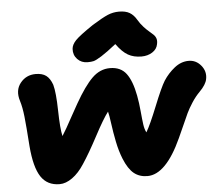

<svg xmlns="http://www.w3.org/2000/svg" viewBox="-55 -858 1065 934"><g transform="rotate(-5 477.5 -390.5)"><path d="M386.2 -564Q356 -564 336.4 -584.5Q316.9 -605 318.8 -634.8Q320.3 -655.3 339.6 -675.8Q358.9 -696.3 426.8 -742.2Q478 -773.9 504.2 -784.9Q530.3 -795.9 559.1 -795.9Q591.3 -795.9 611.1 -784.2Q630.9 -772.5 645 -748Q656.7 -728 671.6 -711.9Q686.5 -695.8 697.3 -687Q708 -678.2 717.3 -669.2Q726.6 -660.2 730 -648.9Q733.4 -637.7 730 -622.1Q725.6 -597.7 702.9 -583.3Q680.2 -568.8 649.9 -568.8Q611.8 -568.8 584.2 -584.5Q556.6 -600.1 527.8 -640.1Q482.4 -604 455.1 -586.9Q427.7 -569.8 416 -566.9Q404.3 -564 386.2 -564ZM199.2 15.1Q138.7 15.1 107.9 -31.7Q77.1 -78.6 68.8 -182.1Q62 -280.3 56.9 -326.9Q51.8 -373.5 42 -404.8Q25.4 -457.5 54 -493.2Q82.5 -528.8 128.9 -528.8Q161.1 -528.8 179.9 -514.9Q198.7 -501 210 -469.2Q220.7 -430.7 222.4 -341.8Q224.1 -252.9 232.9 -216.8Q243.7 -233.4 255.1 -253.7Q266.6 -273.9 284.4 -306.6Q302.2 -339.4 318.8 -368.2Q365.2 -449.7 403.8 -487.8Q442.4 -525.9 491.2 -525.9Q543.9 -525.9 571 -489.7Q598.1 -453.6 611.8 -380.9Q618.7 -344.7 622.3 -303.5Q626 -262.2 629.4 -238.3Q632.8 -214.4 641.1 -199.2Q661.6 -233.4 697.3 -322.3Q732.9 -411.1 752 -441.9Q774.4 -476.6 806.6 -502.2Q838.9 -527.8 876 -527.8Q912.1 -527.8 936.3 -498.3Q960.4 -468.8 953.1 -432.1Q948.2 -405.3 916 -373Q895.5 -352.5 877.4 -324.7Q859.4 -296.9 849.1 -275.1Q838.9 -253.4 822.3 -215.6Q805.7 -177.7 795.9 -157.2Q718.3 13.2 627.9 13.2Q589.4 13.2 562.3 -8.5Q535.2 -30.3 514.2 -82Q498.5 -121.1 489.3 -167.2Q480 -213.4 474.4 -255.6Q468.8 -297.9 463.9 -315.9Q439 -283.7 396 -202.6Q353 -121.6 319.8 -71.8Q293 -30.3 261.2 -7.6Q229.5 15.1 199.2 15.1Z"/></g></svg>

Font: Shantell Sans Normal
Style: Italic
Weight: 800
Italic angle: -11.31°
Designer: Stephen Nixon, Anya Danilova, Shantell Martin
Foundry: Arrow Type
Version: Version 1.006;[559af2be0]